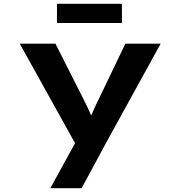

<svg xmlns="http://www.w3.org/2000/svg" viewBox="-20 -761 950 1011"><path d="M245 230 401 -54 393 25 84 -531H272L416 -246Q434 -211 450 -176Q466 -141 477 -107L439 -104Q452 -133 468 -170.5Q484 -208 502 -243L640 -531H826L531 5L410 230ZM280 -640V-741H622V-640Z"/></svg>

Font: Lexend Tera
Style: Bold
Weight: 700
Designer: Bonnie Shaver-Troup, Thomas Jockin
Foundry: Lexend
Version: Version 1.007